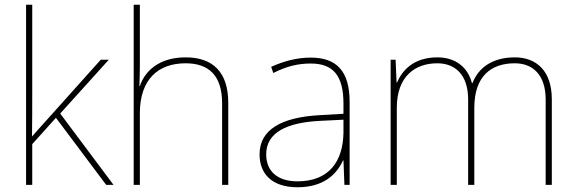

<svg xmlns="http://www.w3.org/2000/svg" viewBox="-20 -780 2430 810"><path d="M116 -385V-760H90V0H116V-172L216 -283L428 0H459L234 -301L439 -528H405L172 -268C150 -244 137 -229 115 -204C116 -267 116 -321 116 -385Z M570 -496V-760H544V0H570V-302C570 -446 648 -513 763 -513C860 -513 917 -462 917 -345V0H943V-346C943 -477 877 -538 763 -538C651 -538 591 -480 570 -417H568C569 -446 570 -466 570 -496Z M1291 -537C1232 -537 1177 -522 1124 -498L1133 -472C1190 -501 1238 -512 1291 -512C1384 -512 1429 -463 1429 -343V-300L1326 -294C1169 -285 1075 -234 1075 -129C1075 -45 1129 10 1235 10C1343 10 1399 -42 1427 -103H1429L1433 0H1455V-350C1455 -480 1400 -537 1291 -537ZM1328 -270 1429 -275V-220C1427 -99 1368 -15 1235 -15C1150 -15 1103 -58 1103 -129C1103 -222 1192 -263 1328 -270Z M2152 -538C2057 -538 1998 -494 1973 -429H1971C1953 -500 1898 -538 1825 -538C1723 -538 1676 -481 1655 -432H1653L1649 -528H1628V0H1654V-325C1654 -459 1732 -513 1825 -513C1898 -513 1955 -467 1955 -360V0H1981V-325C1981 -459 2052 -513 2152 -513C2225 -513 2282 -467 2282 -360V0H2308V-361C2308 -482 2242 -538 2152 -538Z"/></svg>

Font: Noto Kufi Arabic Thin
Style: Regular
Weight: 100
Designer: Monotype Design Team, David Williams, Khaled Hosny
Foundry: Google LLC
Version: Version 2.109